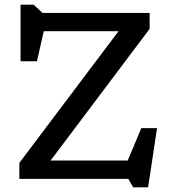

<svg xmlns="http://www.w3.org/2000/svg" viewBox="-20 -762 734 818"><path d="M617.5 -707V-639L195.5 -78H524L582 -216H649L611 36H547.5L526.5 0H62.5V-68L485 -629H166.5L137.5 -501H67.5V-742H123L161.5 -707Z"/></svg>

Font: Newsreader 6pt
Style: Regular
Weight: 400
Designer: Hugues Gentile
Foundry: Production Type
Version: Version 1.003; ttfautohint (v1.8.3)